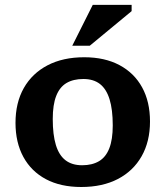

<svg xmlns="http://www.w3.org/2000/svg" viewBox="-20 -736 662 768"><path d="M308.5 -75Q348.5 -75 376 -91.2Q403.5 -107.5 417.2 -142.8Q431 -178 431 -234.5Q431 -298 418.2 -339Q405.5 -380 379.8 -400Q354 -420 313.5 -420Q273 -420 245.8 -403.8Q218.5 -387.5 204.8 -352.2Q191 -317 191 -260Q191 -197 203.5 -156Q216 -115 242 -95Q268 -75 308.5 -75ZM305 12Q222.5 12 163.8 -19.2Q105 -50.5 73.5 -108.2Q42 -166 42 -244.5Q42 -325 75.2 -383.8Q108.5 -442.5 170.2 -474.8Q232 -507 317 -507Q399 -507 458 -475.5Q517 -444 548.5 -386.5Q580 -329 580 -250Q580 -170 546.5 -111Q513 -52 451.5 -20Q390 12 305 12ZM269 -553 351 -716.5H506.5V-691.5L339 -553Z"/></svg>

Font: Newsreader 9pt SemiBold
Style: Regular
Weight: 600
Designer: Hugues Gentile
Foundry: Production Type
Version: Version 1.003